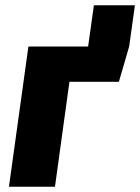

<svg xmlns="http://www.w3.org/2000/svg" viewBox="-20 -710 533 730"><path d="M337 -690 315 -533H88L14 0H189L244 -399H432L471 -533L493 -690Z"/></svg>

Font: Fira Sans ExtraBold
Style: Italic
Weight: 800
Italic angle: -8°
Designer: bBox Type GmbH & Carrois Corporate GbR & Edenspiekermann AG
Foundry: bBox Type GmbH & Carrois Corporate GbR & Edenspiekermann AG
Version: Version 4.301;PS 004.301;hotconv 1.0.88;makeotf.lib2.5.64775